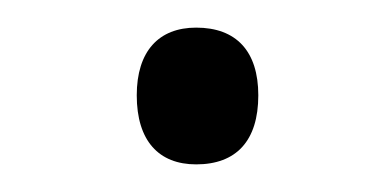

<svg xmlns="http://www.w3.org/2000/svg" viewBox="-20 -403 284 139"><path d="M79 -334C79 -301 95 -284 122 -284C151 -284 167 -301 167 -334C167 -366 151 -383 122 -383C95 -383 79 -366 79 -334Z"/></svg>

Font: Noto Sans Telugu Light
Style: Regular
Weight: 300
Designer: Jelle Bosma - Monotype Design Team
Foundry: Monotype Imaging Inc.
Version: Version 2.005